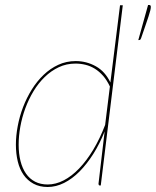

<svg xmlns="http://www.w3.org/2000/svg" viewBox="-20 -741 622 767"><path d="M576.5 -721Q582.5 -721 582.5 -713Q582.5 -707.5 580.2 -698.5Q578 -689.5 573.2 -674.8Q568.5 -660 561 -638.8Q553.5 -617.5 543.5 -588Q542 -585 540.8 -583Q539.5 -581 535.5 -581H532.5L571.5 -721ZM379.5 0Q375.5 0 374.5 -2.2Q373.5 -4.5 373.5 -7L398 -216Q378.5 -167 352.8 -126.2Q327 -85.5 297.8 -56Q268.5 -26.5 236 -10.2Q203.5 6 170.5 6Q138 6 114 -7Q90 -20 74.2 -42.5Q58.5 -65 51 -96Q43.5 -127 43.5 -163Q43.5 -198.5 50.8 -237.2Q58 -276 72.2 -313.2Q86.5 -350.5 107.2 -383.8Q128 -417 154.5 -442.2Q181 -467.5 213 -482.2Q245 -497 282.5 -497Q325.5 -497 362.8 -476.2Q400 -455.5 421 -411.5L459.5 -720H470.5L382.5 0ZM170.5 -4Q202.5 -4 234.5 -20.5Q266.5 -37 296.2 -68Q326 -99 352.5 -143Q379 -187 400 -242L419 -395.5Q407 -421 391.8 -438.2Q376.5 -455.5 358.8 -466.5Q341 -477.5 321.5 -482.2Q302 -487 281.5 -487Q245.5 -487 214.8 -472.5Q184 -458 158.8 -433.5Q133.5 -409 114 -376.8Q94.5 -344.5 81.2 -308.5Q68 -272.5 61.2 -235Q54.5 -197.5 54.5 -163Q54.5 -126.5 62 -97.2Q69.5 -68 84 -47.2Q98.5 -26.5 120.2 -15.2Q142 -4 170.5 -4Z"/></svg>

Font: Lato Hairline
Style: Italic
Weight: 100
Italic angle: -7°
Designer: Lukasz Dziedzic
Foundry: tyPoland Lukasz Dziedzic
Version: Version 2.007; 2014-02-27